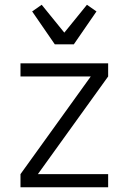

<svg xmlns="http://www.w3.org/2000/svg" viewBox="-20 -786 540 806"><path d="M66 0V-55L361 -465H66V-520H434V-465L139 -55H434V0ZM210 -600 115 -738 155 -766 250 -649 345 -766 385 -738 290 -600Z"/></svg>

Font: Iosevka SS18 Light
Style: Regular
Weight: 300
Monospace: yes
Designer: Belleve Invis
Foundry: Belleve Invis
Version: Version 25.1.1; ttfautohint (v1.8.4)